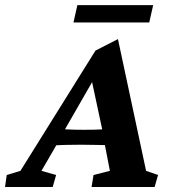

<svg xmlns="http://www.w3.org/2000/svg" viewBox="-65 -747 680 767"><path d="M-44.9 0 -38.1 -47.9 16.6 -64.5 316.4 -544.9 406.2 -590.8 518.6 -64.5 566.4 -47.9 552.7 0H300.8L308.6 -47.9L374 -64.5L349.6 -190.4L344.7 -223.6L294.9 -456.1L320.3 -449.2L192.4 -226.6L177.7 -197.3L100.6 -64.5L159.2 -47.9L145.5 0ZM144.5 -166 159.2 -232.4Q179.7 -231.4 205.1 -230Q230.5 -228.5 271.5 -228.5Q311.5 -228.5 338.9 -230Q366.2 -231.4 384.8 -232.4L371.1 -167Q351.6 -167 324.7 -168Q297.9 -168.9 257.8 -168.9Q217.8 -168.9 190.9 -168Q164.1 -167 144.5 -166ZM244.1 -726.6H546.9L531.2 -657.2H228.5Z"/></svg>

Font: Crimson Pro ExtraLight
Style: Bold Italic
Weight: 700
Italic angle: -12°
Version: Version 1.002